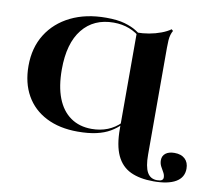

<svg xmlns="http://www.w3.org/2000/svg" viewBox="-83 -681 1111 973"><g transform="rotate(10 472.0 -194.5)"><path d="M343.5 11.3Q250 11.3 181.9 -23.4Q113.7 -58.1 77.4 -122.2Q41.1 -186.3 41.1 -274.2Q41.1 -367.7 84.3 -436.7Q127.4 -505.6 205.2 -544Q283.1 -582.3 387.1 -582.3Q446 -582.3 483.1 -571.4Q520.2 -560.5 543.1 -546Q566.1 -531.5 583.1 -519.4L578.2 -507.3Q546 -536.3 509.3 -550.4Q472.6 -564.5 429 -564.5Q326.6 -564.5 268.5 -492.3Q210.5 -420.2 210.5 -285.5Q210.5 -198.4 233.9 -138.3Q257.3 -78.2 302.4 -46.4Q347.6 -14.5 411.3 -14.5Q455.6 -14.5 493.1 -29.4Q530.6 -44.4 558.9 -73.4L562.9 -66.1Q539.5 -41.9 510.1 -24.6Q480.6 -7.3 439.9 2Q399.2 11.3 343.5 11.3ZM552.4 -201.6V-535.5Q582.3 -535.5 614.5 -541.1Q646.8 -546.8 675.8 -557.7Q704.8 -568.5 723.4 -582.3L731.5 -575Q725.8 -565.3 722.2 -553.2Q718.5 -541.1 717.3 -525Q716.1 -508.9 716.1 -486.3V-201.6ZM766.1 192.7Q695.2 192.7 647.6 170.2Q600 147.6 576.2 96.4Q552.4 45.2 552.4 -40.3V-201.6H716.1V63.7Q716.1 125.8 732.3 154.8Q748.4 183.9 783.1 183.9Q799.2 183.9 806.9 179Q814.5 174.2 814.5 164.5Q814.5 151.6 807.3 139.1Q800 126.6 792.3 112.1Q784.7 97.6 784.7 80.6Q784.7 58.1 801.2 45.2Q817.7 32.3 846.8 32.3Q881.5 32.3 900.8 50.4Q920.2 68.5 920.2 100.8Q920.2 146 880.6 169.4Q841.1 192.7 766.1 192.7Z"/></g></svg>

Font: Playfair 144pt SemiExpanded Black
Style: Regular
Weight: 900
Width: 6
Designer: Claus Eggers Sørensen
Foundry: Claus Eggers Sørensen
Version: Version 2.203